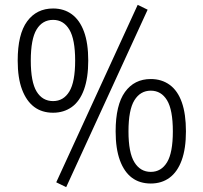

<svg xmlns="http://www.w3.org/2000/svg" viewBox="-20 -748 839 792"><path d="M253 24 212 4 548 -728 589 -708ZM199 -283Q153 -283 121 -307Q89 -331 71 -378.5Q53 -426 53 -498Q53 -607 92 -660Q131 -713 199 -713Q244 -713 276.5 -689Q309 -665 326.5 -617.5Q344 -570 344 -498Q344 -427 326.5 -378.5Q309 -330 276 -306.5Q243 -283 199 -283ZM199 -331Q242 -331 266 -370.5Q290 -410 290 -498Q290 -586 266 -626Q242 -666 199 -666Q155 -666 131 -626.5Q107 -587 107 -498Q107 -410 131 -370.5Q155 -331 199 -331ZM602 9Q556 9 524 -15Q492 -39 474.5 -87Q457 -135 457 -206Q457 -315 495.5 -368.5Q534 -422 602 -422Q647 -422 680 -398Q713 -374 730 -326Q747 -278 747 -206Q747 -135 729.5 -87Q712 -39 679.5 -15Q647 9 602 9ZM602 -39Q645 -39 669 -78.5Q693 -118 693 -206Q693 -295 669 -334.5Q645 -374 602 -374Q559 -374 534.5 -334.5Q510 -295 510 -206Q510 -118 534.5 -78.5Q559 -39 602 -39Z"/></svg>

Font: Nunito Sans 7pt Condensed Light
Style: Regular
Weight: 300
Width: 3
Designer: Vernon Adams
Foundry: Vernon Adams
Version: Version 3.101;gftools[0.9.27]